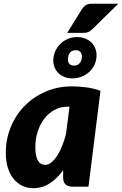

<svg xmlns="http://www.w3.org/2000/svg" viewBox="-20 -980 641 1008"><path d="M335.5 -420Q297.5 -420 266.2 -403Q235 -386 212.5 -356.8Q190 -327.5 177.8 -288.8Q165.5 -250 165.5 -206Q165.5 -181 169.5 -163.5Q173.5 -146 180.2 -135.2Q187 -124.5 196.2 -119.5Q205.5 -114.5 216.5 -114.5Q233.5 -114.5 249.5 -127.2Q265.5 -140 279.8 -162Q294 -184 306 -213.5Q318 -243 326.5 -276.5L345 -420ZM311.5 -86.5Q280 -42.5 240.8 -17.2Q201.5 8 154.5 8Q126.5 8 100.5 -3.2Q74.5 -14.5 54.5 -37.2Q34.5 -60 22.5 -95.2Q10.5 -130.5 10.5 -178.5Q10.5 -249 36.2 -312.2Q62 -375.5 108.2 -423Q154.5 -470.5 218 -498.5Q281.5 -526.5 357.5 -526.5Q394.5 -526.5 432.5 -521.5Q470.5 -516.5 507.5 -503.5L444.5 0H361.5Q347 0 337.2 -3.8Q327.5 -7.5 321.8 -14Q316 -20.5 313.8 -29.5Q311.5 -38.5 311.5 -49ZM260.5 -675.5Q263.5 -700.5 275 -721Q286.5 -741.5 303.5 -755.8Q320.5 -770 341.5 -777.8Q362.5 -785.5 384.5 -785.5Q407 -785.5 427 -777.8Q447 -770 461 -755.8Q475 -741.5 482 -721Q489 -700.5 486 -675.5Q483 -651 471.5 -631.2Q460 -611.5 442.8 -597.5Q425.5 -583.5 403.8 -576Q382 -568.5 359.5 -568.5Q337.5 -568.5 318.2 -576Q299 -583.5 285.2 -597.5Q271.5 -611.5 264.8 -631.2Q258 -651 260.5 -675.5ZM337 -675.5Q334.5 -658 342.5 -646.8Q350.5 -635.5 369 -635.5Q386 -635.5 396.8 -646.8Q407.5 -658 409.5 -675.5Q412 -694.5 403.5 -705.5Q395 -716.5 378.5 -716.5Q359.5 -716.5 349.2 -705.5Q339 -694.5 337 -675.5ZM601 -960.5 466.5 -828.5Q455 -817 444.8 -812.2Q434.5 -807.5 418.5 -807.5H333L409 -930.5Q418.5 -945 430 -952.8Q441.5 -960.5 463 -960.5Z"/></svg>

Font: Lato ExtraBold
Style: Italic
Weight: 800
Italic angle: -7°
Designer: Lukasz Dziedzic with Adam Twardoch and Botio Nikoltchev
Foundry: tyPoland Lukasz Dziedzic
Version: Version 2.015; 2015-08-06; http://www.latofonts.com/